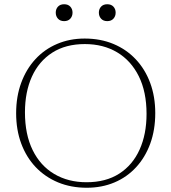

<svg xmlns="http://www.w3.org/2000/svg" viewBox="-20 -874 807 904"><path d="M378.5 -692.5Q453 -692.5 513.8 -667.2Q574.5 -642 618.8 -595.2Q663 -548.5 687 -484Q711 -419.5 711 -341.5Q711 -262.5 687.5 -198Q664 -133.5 621 -86.8Q578 -40 518.8 -15Q459.5 10 388.5 10Q314.5 10 253.5 -15.2Q192.5 -40.5 148.2 -87Q104 -133.5 80 -198Q56 -262.5 56 -341Q56 -419.5 79.8 -484Q103.5 -548.5 146.5 -595.2Q189.5 -642 248.8 -667.2Q308 -692.5 378.5 -692.5ZM387.5 -16Q478.5 -16 541.5 -56.5Q604.5 -97 637.2 -169.5Q670 -242 670 -337.5Q670 -441.5 633.5 -515Q597 -588.5 531.8 -627.5Q466.5 -666.5 379.5 -666.5Q289 -666.5 226 -626Q163 -585.5 130.2 -513.2Q97.5 -441 97.5 -345Q97.5 -241 133.8 -167.2Q170 -93.5 235.5 -54.8Q301 -16 387.5 -16ZM282 -774.5Q263.5 -774.5 253 -786Q242.5 -797.5 242.5 -814.5Q242.5 -831.5 253 -842.8Q263.5 -854 282 -854Q300.5 -854 311 -842.8Q321.5 -831.5 321.5 -814.5Q321.5 -797.5 311 -786Q300.5 -774.5 282 -774.5ZM485 -774.5Q466.5 -774.5 456 -786Q445.5 -797.5 445.5 -814.5Q445.5 -831.5 456 -842.8Q466.5 -854 485 -854Q503.5 -854 514 -842.8Q524.5 -831.5 524.5 -814.5Q524.5 -797.5 514 -786Q503.5 -774.5 485 -774.5Z"/></svg>

Font: Newsreader ExtraLight
Style: Regular
Weight: 250
Designer: Hugues Gentile
Foundry: Production Type
Version: Version 1.003